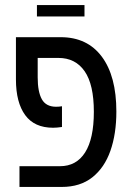

<svg xmlns="http://www.w3.org/2000/svg" viewBox="-20 -739 523 759"><path d="M57 0V-82H217Q282 -82 316.5 -136.5Q351 -191 351 -297Q351 -405 314.5 -457.5Q278 -510 211 -510H129V-433Q129 -376 145.5 -346.5Q162 -317 202 -317Q208 -317 213.5 -317.5Q219 -318 225 -319V-237Q205 -234 190 -234Q116 -234 79.5 -284Q43 -334 43 -425V-592H220Q325 -592 382.5 -515Q440 -438 440 -298Q440 -210 416.5 -143Q393 -76 345 -38Q297 0 224 0ZM126 -674V-719H314V-674Z"/></svg>

Font: Noto Sans Hebrew Condensed
Style: Regular
Weight: 400
Width: 3
Designer: Monotype Design Team
Foundry: Monotype Imaging Inc.
Version: Version 2.004; ttfautohint (v1.8.4.7-5d5b)